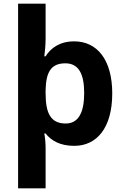

<svg xmlns="http://www.w3.org/2000/svg" viewBox="-20 -873 673 1040"><path d="M588 -367C588 -552 504 -649 382 -649C304 -649 255 -613 227 -568H220C223 -588 227 -630 227 -662V-853H78V147H227V-74C227 -95 224 -130 220 -150H227C256 -113 303 -83 382 -83C505 -83 588 -181 588 -367ZM436 -369C436 -262 404 -204 336 -204C253 -204 227 -262 227 -368V-384C229 -482 256 -530 334 -530C404 -530 436 -476 436 -369Z"/></svg>

Font: Noto Sans Telugu UI
Style: Bold
Weight: 700
Designer: Jelle Bosma - Monotype Design Team
Foundry: Monotype Imaging Inc.
Version: Version 2.005